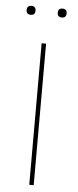

<svg xmlns="http://www.w3.org/2000/svg" viewBox="-56 -831 352 861"><g transform="rotate(5 120.0 -400.0)"><path d="M30 -780Q30 -800 50 -800Q70 -800 70 -780Q70 -760 50 -760Q30 -760 30 -780ZM170 -780Q170 -800 190 -800Q210 -800 210 -780Q210 -760 190 -760Q170 -760 170 -780ZM130 -637V0H110V-637Z"/></g></svg>

Font: Alegreya Sans Thin
Style: Regular
Weight: 100
Designer: Juan Pablo del Peral
Foundry: Huerta Tipografica
Version: Version 2.007